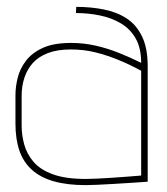

<svg xmlns="http://www.w3.org/2000/svg" viewBox="-20 -529 485 559"><path d="M391 -346Q361 -361 327.5 -374.5Q294 -388 259 -396Q224 -404 187 -404Q136 -404 104.5 -389.5Q73 -375 55.5 -352Q38 -329 31.5 -302.5Q25 -276 25 -252V-169Q25 -124 36.5 -90.5Q48 -57 73 -34.5Q98 -12 137 -1Q176 10 230 10Q241 10 263 9Q285 8 310.5 6.5Q336 5 359 3.5Q382 2 396.5 1Q411 0 410 0V-336Q410 -389 393.5 -423Q377 -457 348.5 -475.5Q320 -494 282 -501.5Q244 -509 202 -509L201 -491Q237 -491 271 -484Q305 -477 332 -461Q359 -445 375 -417Q391 -389 391 -346ZM391 -323V-18Q392 -18 380 -17Q368 -16 348.5 -14.5Q329 -13 306.5 -11.5Q284 -10 263.5 -9Q243 -8 230 -8Q171 -8 134 -21.5Q97 -35 77.5 -58Q58 -81 50.5 -108.5Q43 -136 43 -163V-250Q43 -278 51 -302.5Q59 -327 75.5 -345.5Q92 -364 119.5 -374.5Q147 -385 186 -385Q223 -385 256 -377Q289 -369 322.5 -355.5Q356 -342 391 -323Z"/></svg>

Font: Advent Pro Thin
Style: Regular
Weight: 250
Version: Version 3.000